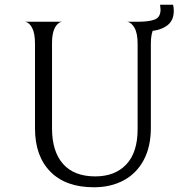

<svg xmlns="http://www.w3.org/2000/svg" viewBox="-20 -780 755 812"><path d="M377 12Q258 12 193 -54Q128 -120 128 -237V-595Q128 -639 116 -662Q104 -685 86 -688H242Q224 -685 212 -662.5Q200 -640 200 -598V-237Q200 -140 246.5 -87Q293 -34 383 -34Q466 -34 514 -84.5Q562 -135 562 -234V-595Q562 -639 549 -662Q536 -685 518 -688H662Q644 -684 631 -661.5Q618 -639 618 -595V-239Q618 -160 588 -103.5Q558 -47 503.5 -17.5Q449 12 377 12ZM715 -734Q715 -690 682.5 -669Q650 -648 600 -648Q576 -648 564 -650L562 -688Q610 -688 634.5 -697.5Q659 -707 659 -740Q659 -746 657 -760H712Q715 -747 715 -734Z"/></svg>

Font: BellefairVN
Style: Regular
Weight: 400
Designer: Nick Shinn, Liron Lavi Turkenic
Foundry: Shinntype
Version: Version 1.003